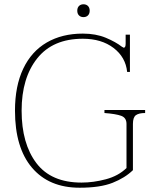

<svg xmlns="http://www.w3.org/2000/svg" viewBox="-20 -867 708 897"><path d="M341 -817Q341 -831 349 -839Q357 -847 370 -847Q383 -847 391 -839Q399 -831 399 -817Q399 -803 391 -795Q383 -787 370 -787Q357 -787 349 -795Q341 -803 341 -817ZM50 -350Q50 -465 88.5 -546Q127 -627 198.5 -668.5Q270 -710 367 -710Q428 -710 474.5 -690.5Q521 -671 549 -649Q557 -644 558 -644Q567 -644 567 -663V-705H587V-531H574Q567 -600 510.5 -643Q454 -686 367 -686Q227 -686 154 -594.5Q81 -503 81 -350Q81 -196 150 -105Q219 -14 361 -14Q416 -14 474.5 -29.5Q533 -45 571 -82V-288Q571 -317 546 -326Q521 -335 468 -339V-353H658V-339Q629 -339 615 -329Q601 -319 601 -288V-72Q564 -36 506 -13Q448 10 352 10Q209 10 129.5 -83.5Q50 -177 50 -350Z"/></svg>

Font: Taviraj Thin
Style: Regular
Weight: 250
Designer: Katatrad Team
Foundry: CadsonDemak
Version: Version 1.001